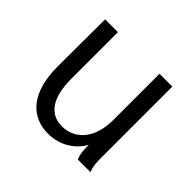

<svg xmlns="http://www.w3.org/2000/svg" viewBox="-121 -594 741 741"><g transform="rotate(45 250.0 -223.0)"><path d="M221 11C281 11 334 -19 363 -70C363 -47 363 -23 373 0H442C432 -24 432 -47 432 -71V-457H362V-205C362 -96 303 -47 239 -47C182 -47 135 -86 135 -202V-457H65L64 -202C63 -54 130 11 221 11Z"/></g></svg>

Font: Inconsolata Thin
Style: Regular
Weight: 100
Monospace: yes
Designer: Raph Levien, Cyreal, Brenton Simpson
Foundry: Raph Levien, Cyreal, Google
Version: Version 3.100